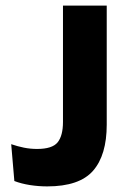

<svg xmlns="http://www.w3.org/2000/svg" viewBox="-20 -659 457 689"><path d="M149.3 9.9Q118.4 9.9 87.4 5.1Q56.5 0.2 31.5 -9.4L20.2 -141.6Q43.1 -133.7 66 -129.1Q89 -124.5 113 -124.5Q167.8 -124.5 186.9 -148.3Q206 -172.2 206 -221.4V-639H363V-211.9Q363 -102.4 314 -46.3Q265 9.9 149.3 9.9Z"/></svg>

Font: Anek Kannada Medium
Style: Regular
Weight: 500
Designer: Vaishnavi Murthy, Maithili Shingre (Kannada) & Yesha Goshar (Latin)
Foundry: Ek Type
Version: Version 1.003